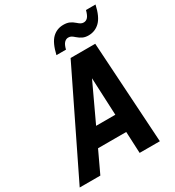

<svg xmlns="http://www.w3.org/2000/svg" viewBox="-251 -1042 1067 1168"><g transform="rotate(-30 282.0 -458.0)"><path d="M-38 0 308 -710H481L525 0H383L376 -151H178L107 0ZM359 -538 236 -275H371ZM472 -774Q449 -774 432 -782Q415 -790 399 -804Q388 -814 379 -819.5Q370 -825 357 -825Q342 -825 329.5 -812.5Q317 -800 309 -768H242Q260 -845 292 -876Q324 -907 370 -907Q395 -907 412 -899.5Q429 -892 446 -877Q457 -867 466 -862Q475 -857 486 -857Q502 -857 514 -869.5Q526 -882 535 -916H602Q585 -839 552 -806.5Q519 -774 472 -774Z"/></g></svg>

Font: Geist Mono
Style: Bold Italic
Weight: 700
Italic angle: -12°
Monospace: yes
Designer: Basement.studio, Andrés Briganti, Mateo Zaragoza
Foundry: Basement.studio, Vercel, Andrés Briganti, Guido Ferreyra, Mateo Zaragoza
Version: Version 1.500; ttfautohint (v1.8.4.7-5d5b)